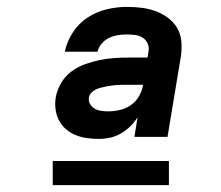

<svg xmlns="http://www.w3.org/2000/svg" viewBox="-20 -720 640 557"><path d="M267 -317Q249 -317 231.5 -319.5Q214 -322 198.5 -328.5Q183 -335 170.5 -346Q158 -357 150.5 -372Q143 -387 141 -404.5Q139 -422 142 -439Q146 -460 157.5 -479.5Q169 -499 187 -512.5Q205 -526 226 -533.5Q247 -541 268 -545.5Q289 -550 310 -551.5Q331 -553 352 -553H408L411 -571Q413 -584 408 -594.5Q403 -605 393.5 -611Q384 -617 372 -618.5Q360 -620 347 -620Q335 -620 322 -618Q309 -616 296.5 -610Q284 -604 275 -593.5Q266 -583 263 -570H168Q174 -599 191 -625.5Q208 -652 234 -669Q260 -686 289.5 -693Q319 -700 347 -700Q369 -700 390 -697.5Q411 -695 430.5 -688Q450 -681 466.5 -669Q483 -657 493.5 -639.5Q504 -622 506 -601Q508 -580 505 -558L466 -323H370L379 -380Q370 -365 357.5 -353Q345 -341 330 -332.5Q315 -324 299 -320.5Q283 -317 267 -317ZM294 -397Q311 -397 328 -401Q345 -405 359.5 -415Q374 -425 383 -440.5Q392 -456 395 -473V-474H352Q344 -474 336.5 -474Q329 -474 321 -473.5Q313 -473 305.5 -472Q298 -471 290 -469.5Q282 -468 274 -466Q266 -464 259 -461Q252 -458 245.5 -451.5Q239 -445 238 -437Q236 -427 241.5 -418Q247 -409 255 -404.5Q263 -400 273.5 -398.5Q284 -397 294 -397ZM470 -183H133V-253H470Z"/></svg>

Font: Iosevka Curly XBdExObl
Style: Regular
Weight: 800
Width: 7
Italic angle: -9°
Monospace: yes
Designer: Belleve Invis
Foundry: Belleve Invis
Version: Version 11.1.0; ttfautohint (v1.8.3)